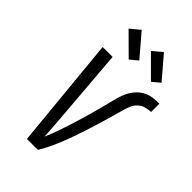

<svg xmlns="http://www.w3.org/2000/svg" viewBox="-284 -1086 1190 1190"><g transform="rotate(45 311.0 -490.5)"><path d="M196 0 125 -735H212L252 -245Q255 -206 258 -166.5Q261 -127 263 -87Q275 -114 285 -140.5Q295 -167 304 -194Q313 -221 322 -248.5Q331 -276 339 -303Q347 -330 355 -357Q363 -384 370.5 -411.5Q378 -439 385 -466Q392 -493 399 -520.5Q406 -548 413.5 -575.5Q421 -603 433.5 -629Q446 -655 466 -677.5Q486 -700 512 -714Q538 -728 566 -731.5Q594 -735 622 -735V-662Q599 -662 575 -655Q551 -648 533 -630.5Q515 -613 506 -590Q497 -567 490.5 -544Q484 -521 477.5 -498Q471 -475 464.5 -452Q458 -429 451 -406Q444 -383 437 -360Q430 -337 422.5 -314Q415 -291 407.5 -268Q400 -245 392 -222.5Q384 -200 375.5 -177Q367 -154 357.5 -131.5Q348 -109 338 -87Q328 -65 316.5 -43Q305 -21 292 0ZM489 -794 354 -929 416 -981 540 -836ZM294 -794 158 -929 221 -981 345 -836Z"/></g></svg>

Font: Iosevka SS04 Extended
Style: Italic
Weight: 400
Width: 7
Italic angle: -9°
Monospace: yes
Designer: Belleve Invis
Foundry: Belleve Invis
Version: Version 19.0.0; ttfautohint (v1.8.4)